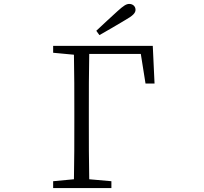

<svg xmlns="http://www.w3.org/2000/svg" viewBox="-20 -959 1040 979"><path d="M471 -802 487 -780C531 -805 576 -831 619 -857C658 -879 671 -893 671 -909C671 -927 657 -939 639 -939C624 -939 610 -930 579 -902C545 -871 508 -837 471 -802ZM251 -690 357 -680C359 -584 359 -487 359 -390V-333C359 -237 359 -140 357 -45L251 -35V0H548V-35L435 -45C433 -141 433 -238 433 -333V-390C433 -489 433 -588 435 -684H698L722 -533H768L759 -725H251Z"/></svg>

Font: Kiri Minchoo Light
Style: Regular
Weight: 300
Designer: Ryoko NISHIZUKA 西塚涼子 (kana & ideographs); Frank Grießhammer (Latin, Greek & Cyrillic);
akenotsuki.com/eyeben/fonts/ (U+
Foundry: Adobe
akenotsuki.com/eyeben/fonts/
Version: Version 4.002;hotconv 1.0.119;makeotfexe 2.5.65604